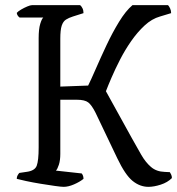

<svg xmlns="http://www.w3.org/2000/svg" viewBox="-20 -725 687 745"><path d="M227 0Q218 0 193 -3.5Q168 -7 137.5 -12Q107 -17 81.5 -22.5Q56 -28 45 -31Q45 -39 48.5 -45Q52 -51 55 -54L82 -58Q115 -62 122.5 -82Q130 -102 130 -153V-577Q130 -612 136 -632Q142 -652 148 -657H56Q53 -659 49.5 -663.5Q46 -668 45 -675Q50 -681 62 -688Q74 -695 86 -700Q98 -705 104 -705H291Q296 -701 300 -693Q304 -685 304 -674L263 -661Q247 -656 236 -649Q225 -642 219.5 -625.5Q214 -609 214 -575V-389L322 -393Q333 -415 351.5 -457.5Q370 -500 393 -549Q416 -598 442 -640.5Q468 -683 494 -705H632Q636 -701 640 -692.5Q644 -684 644 -674L601 -661Q569 -652 541 -626Q513 -600 489 -565.5Q465 -531 446 -494Q427 -457 413 -424.5Q399 -392 391 -371L491 -190Q511 -154 528 -124.5Q545 -95 566 -77Q587 -59 619 -58L639 -57Q641 -54 644 -48Q647 -42 647 -34Q630 -17 603.5 -8.5Q577 0 556 0Q523 0 494.5 -23Q466 -46 435 -111L351 -287Q336 -317 322.5 -327.5Q309 -338 278 -338H214V-128Q214 -103 208.5 -86Q203 -69 197 -63L297 -52Q299 -50 301.5 -44.5Q304 -39 304 -31Q289 -19 267 -9.5Q245 0 227 0Z"/></svg>

Font: Texturina 72pt
Style: Regular
Weight: 400
Designer: Guillermo Torres Carreño
Foundry: Omnibus-Type
Version: Version 1.002; ttfautohint (v1.8.3)